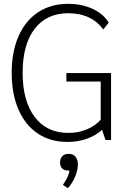

<svg xmlns="http://www.w3.org/2000/svg" viewBox="-20 -730 669 1001"><path d="M559 -349V0H530L512 -53Q479 -23 432.5 -6.5Q386 10 332 10Q243 10 177.5 -33.5Q112 -77 76.5 -158.5Q41 -240 41 -350Q41 -460 76.5 -541Q112 -622 178.5 -666Q245 -710 335 -710Q406 -710 462.5 -684Q519 -658 547 -612L518 -576Q490 -617 443.5 -639Q397 -661 336 -661Q223 -661 160.5 -579.5Q98 -498 98 -350Q98 -203 161 -120Q224 -37 336 -37Q388 -37 432.5 -55.5Q477 -74 505 -106V-305H326V-349ZM386 127Q386 156 372 190Q358 224 334 251L308 234Q311 230 320 215Q329 200 335 186Q341 172 342 159H333Q315 159 304 148Q293 137 293 117Q293 97 305 84.5Q317 72 337 72Q362 72 374 87.5Q386 103 386 127Z"/></svg>

Font: Sarabun ExtraLight
Style: Regular
Weight: 275
Designer: Suppakit Chalermlarp | Katatrad Co.,Ltd.
Foundry: Cadson Demak Co.,Ltd.
Version: Version 1.000; ttfautohint (v1.6)